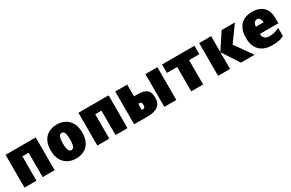

<svg xmlns="http://www.w3.org/2000/svg" viewBox="131 -1679 4245 2805"><g transform="rotate(-30 2254.0 -276.5)"><path d="M565 -553V0H363V-411H258V0H56V-553Z M1190 -278Q1190 -209 1172 -155Q1154 -101 1119.5 -64.5Q1085 -28 1035.5 -9Q986 10 924 10Q866 10 817.5 -9Q769 -28 733.5 -64.5Q698 -101 678.5 -155Q659 -209 659 -278Q659 -370 691 -433.5Q723 -497 783.5 -530Q844 -563 927 -563Q1003 -563 1062.5 -530Q1122 -497 1156 -433.5Q1190 -370 1190 -278ZM864 -278Q864 -231 870 -198Q876 -165 889.5 -148.5Q903 -132 926 -132Q949 -132 961.5 -148.5Q974 -165 979.5 -198Q985 -231 985 -278Q985 -325 979.5 -357Q974 -389 961 -405Q948 -421 925 -421Q892 -421 878 -385Q864 -349 864 -278Z M1794 -553V0H1592V-411H1487V0H1285V-553Z M1906 0V-553H2108V-354H2162Q2246 -354 2290.5 -334Q2335 -314 2351.5 -276Q2368 -238 2368 -184Q2368 -129 2346.5 -87.5Q2325 -46 2273 -23Q2221 0 2127 0ZM2118 -125Q2147 -125 2156.5 -138Q2166 -151 2166 -175Q2166 -201 2158.5 -215Q2151 -229 2116 -229H2108V-125ZM2415 0V-553H2617V0Z M3243 -411H3070V0H2869V-411H2696V-553H3243Z M3701 -553H3924L3734 -288L3938 0H3707L3524 -281V0H3322V-553H3524V-285Z M4216 -563Q4294 -563 4351 -535Q4408 -507 4438.5 -451Q4469 -395 4469 -310V-225H4155Q4157 -182 4182.5 -154Q4208 -126 4260 -126Q4309 -126 4349.5 -136Q4390 -146 4433 -168V-31Q4396 -10 4349.5 0Q4303 10 4230 10Q4151 10 4088 -19.5Q4025 -49 3988 -112Q3951 -175 3951 -273Q3951 -373 3984.5 -437Q4018 -501 4077.5 -532Q4137 -563 4216 -563ZM4225 -433Q4199 -433 4180.5 -412Q4162 -391 4159 -345H4289Q4289 -370 4281 -389.5Q4273 -409 4259 -421Q4245 -433 4225 -433Z"/></g></svg>

Font: Noto Sans Display Black
Style: Regular
Weight: 900
Designer: Monotype Design Team
Foundry: Monotype Imaging Inc.
Version: Version 2.003